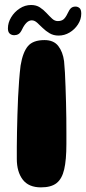

<svg xmlns="http://www.w3.org/2000/svg" viewBox="-20 -760 354 788"><path d="M148 9Q97.5 9 73.2 -23Q49 -55 49 -108Q49 -129 49 -157.2Q49 -185.5 49.8 -219Q50.5 -252.5 51.5 -288.5Q52.5 -324.5 54.2 -360.5Q56 -396.5 58.5 -429.8Q61 -463 64.5 -491Q73.5 -545.5 94.5 -570.5Q115.5 -595.5 162.5 -595.5Q200.5 -595.5 219.2 -571.2Q238 -547 243 -508.5Q245 -489.5 246.5 -462.5Q248 -435.5 249 -403.5Q250 -371.5 251 -338.5Q252 -305.5 252.2 -273.8Q252.5 -242 252.5 -215Q252.5 -188 252.5 -169Q252.5 -104 243.5 -65Q234.5 -26 212.2 -8.5Q190 9 148 9ZM38.5 -615.5Q27.5 -615.5 20 -622Q12.5 -628.5 12.5 -643.5Q12.5 -667 25.8 -689Q39 -711 60.8 -725.2Q82.5 -739.5 107.5 -739.5Q129 -739.5 144 -729.5Q159 -719.5 171 -706.5Q183 -693.5 193.8 -683.5Q204.5 -673.5 217 -673.5Q231.5 -673.5 240.2 -680.2Q249 -687 258 -706Q265 -721.5 272 -727.2Q279 -733 290 -733Q299 -733 306.2 -727Q313.5 -721 313.5 -704Q313.5 -680.5 300 -659.8Q286.5 -639 265.5 -626.5Q244.5 -614 220.5 -614Q199.5 -614 183.5 -623.5Q167.5 -633 155.2 -645.2Q143 -657.5 132.2 -667Q121.5 -676.5 110.5 -676.5Q99 -676.5 89 -666.8Q79 -657 71 -640Q64 -625 56 -620.2Q48 -615.5 38.5 -615.5Z"/></svg>

Font: Gluten Thin SemiBold
Style: Regular
Weight: 600
Version: Version 1.300